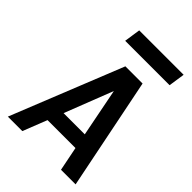

<svg xmlns="http://www.w3.org/2000/svg" viewBox="-244 -946 1050 1050"><g transform="rotate(45 281.5 -421.0)"><path d="M20 0 280 -649H413L544 0H431L403 -140H187L132 0ZM222 -229H386L331 -509ZM194.5 -841.5H538L524 -747H180.5Z"/></g></svg>

Font: Karla
Style: Bold Italic
Weight: 700
Italic angle: -8°
Designer: Jonathan Pinhorn
Version: Version 2.004;gftools[0.9.33]